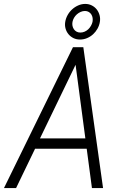

<svg xmlns="http://www.w3.org/2000/svg" viewBox="-25 -949 632 969"><path d="M412.6 -198.2H151.9L56.2 0H-4.9L343.3 -710.9H395.5L495.1 0H439ZM176.8 -250.5H405.8L356.4 -622.1ZM304.2 -838.4Q307.1 -856.4 316.2 -872.8Q325.2 -889.2 338.9 -901.6Q352.5 -914.1 369.6 -921.6Q386.7 -929.2 405.3 -929.2Q423.3 -929.2 438.2 -921.6Q453.1 -914.1 463.1 -901.4Q473.1 -888.7 477.5 -872.3Q481.9 -856 479 -838.4Q476.1 -820.3 467 -804.2Q458 -788.1 444.6 -775.9Q431.2 -763.7 414.3 -756.6Q397.5 -749.5 378.9 -749.5Q360.4 -749.5 345.5 -756.8Q330.6 -764.2 320.6 -776.4Q310.5 -788.6 305.9 -804.7Q301.3 -820.8 304.2 -838.4ZM340.8 -838.4Q338.9 -828.1 340.8 -818.6Q342.8 -809.1 347.9 -801.5Q353 -793.9 361.3 -789.3Q369.6 -784.7 380.4 -784.7Q391.6 -784.7 401.9 -789.1Q412.1 -793.5 420.2 -801Q428.2 -808.6 433.8 -818.4Q439.5 -828.1 441.9 -838.4Q443.8 -848.6 442.4 -858.4Q440.9 -868.2 436 -876Q431.2 -883.8 422.9 -888.7Q414.6 -893.6 403.8 -893.6Q392.6 -893.6 382.1 -888.9Q371.6 -884.3 363 -876.7Q354.5 -869.1 348.6 -859.1Q342.8 -849.1 340.8 -838.4Z"/></svg>

Font: Roboto Mono Light
Style: Italic
Weight: 300
Designer: Google
Version: Version 2.000985; 2015; ttfautohint (v1.3)